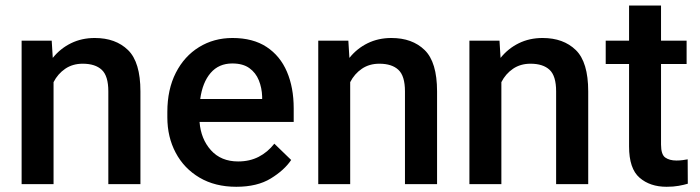

<svg xmlns="http://www.w3.org/2000/svg" viewBox="-20 -678 2579 707"><path d="M284.7 -443.4Q247.6 -443.4 220.2 -424.8Q192.9 -406.2 177.2 -375.5V0H59.6V-528.3H170.4L174.3 -464.8Q202.1 -499.5 241.5 -518.8Q280.8 -538.1 329.1 -538.1Q405.8 -538.1 451.4 -493.7Q497.1 -449.2 497.1 -341.3V0H378.9V-341.8Q378.9 -398.4 354.7 -420.9Q330.6 -443.4 284.7 -443.4Z M850.1 9.8Q772 9.8 714.8 -23.9Q657.7 -57.6 627 -115.5Q596.2 -173.3 596.2 -246.1V-265.6Q596.2 -348.6 627.4 -409.9Q658.7 -471.2 713.1 -504.6Q767.6 -538.1 835.9 -538.1Q911.6 -538.1 961.7 -505.1Q1011.7 -472.2 1036.6 -413.8Q1061.5 -355.5 1061.5 -279.3V-229H714.8Q719.7 -166 756.8 -124.8Q793.9 -83.5 856.9 -83.5Q899.4 -83.5 932.6 -100.6Q965.8 -117.7 990.2 -148.9L1052.2 -88.9Q1026.9 -51.3 977.1 -20.8Q927.2 9.8 850.1 9.8ZM835.4 -444.3Q785.6 -444.3 755.6 -409.4Q725.6 -374.5 717.3 -313.5H945.3V-322.8Q944.3 -354.5 933.1 -382.3Q921.9 -410.2 898.2 -427.2Q874.5 -444.3 835.4 -444.3Z M1377 -443.4Q1339.8 -443.4 1312.5 -424.8Q1285.2 -406.2 1269.5 -375.5V0H1151.9V-528.3H1262.7L1266.6 -464.8Q1294.4 -499.5 1333.7 -518.8Q1373 -538.1 1421.4 -538.1Q1498 -538.1 1543.7 -493.7Q1589.4 -449.2 1589.4 -341.3V0H1471.2V-341.8Q1471.2 -398.4 1447 -420.9Q1422.9 -443.4 1377 -443.4Z M1933.6 -443.4Q1896.5 -443.4 1869.1 -424.8Q1841.8 -406.2 1826.2 -375.5V0H1708.5V-528.3H1819.3L1823.2 -464.8Q1851.1 -499.5 1890.4 -518.8Q1929.7 -538.1 1978 -538.1Q2054.7 -538.1 2100.3 -493.7Q2146 -449.2 2146 -341.3V0H2027.8V-341.8Q2027.8 -398.4 2003.7 -420.9Q1979.5 -443.4 1933.6 -443.4Z M2508.3 -528.3V-442.4H2414.1V-146Q2414.1 -108.9 2429.7 -97.9Q2445.3 -86.9 2470.7 -86.9Q2482.9 -86.9 2494.1 -88.4Q2505.4 -89.8 2512.2 -91.3L2512.7 -1.5Q2498 2.9 2478.8 6.3Q2459.5 9.8 2434.6 9.8Q2373.5 9.8 2335 -23.7Q2296.4 -57.1 2296.4 -138.7V-442.4H2210.4V-528.3H2296.4V-657.7H2414.1V-528.3Z"/></svg>

Font: Vazirmatn FD Medium
Style: Regular
Weight: 500
Designer: Saber Rastikerdar
Foundry: Saber Rastikerdar
Version: Version 33.003